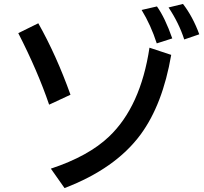

<svg xmlns="http://www.w3.org/2000/svg" viewBox="-20 -898 1040 979"><path d="M230.5 -364.3Q172.4 -535.2 73.2 -729L175.3 -779.3Q267.1 -616.7 339.4 -415ZM239.3 -38.1Q430.2 -101.1 535.6 -201.2Q696.8 -354 742.2 -654.8L853 -618.2Q809.6 -365.2 696.8 -211.9Q568.4 -38.1 309.1 61ZM779.3 -676.8Q749.5 -769.5 702.1 -847.2L780.3 -865.2Q821.3 -808.1 858.4 -702.1ZM919.4 -696.8Q892.1 -781.2 839.4 -859.9L913.1 -877.9Q963.4 -812.5 996.1 -723.1Z"/></svg>

Font: BIZ UDGothic
Style: Bold
Weight: 700
Monospace: yes
Designer: TypeBank Co., Ltd.
Foundry: Morisawa Inc.
Version: Version 1.05